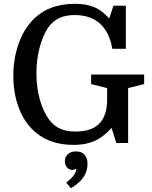

<svg xmlns="http://www.w3.org/2000/svg" viewBox="-20 -750 797 1007"><path d="M376 -60Q461 -60 501.5 -102.5Q542 -145 542 -228V-288L458 -309V-359H736V-309L652 -288V0H590L565 -79Q522 -31 475.5 -10.5Q429 10 366 10Q229 10 147 -74Q101 -121 75.5 -193Q50 -265 50 -352Q50 -441 76.5 -517.5Q103 -594 151 -644Q192 -687 247 -708.5Q302 -730 373 -730Q433 -730 474.5 -712.5Q516 -695 553 -653L575 -720H640V-494H569Q555 -579 505.5 -625Q456 -671 372 -671Q323 -671 290 -655Q257 -639 233 -606Q205 -564 188 -501Q171 -438 171 -366Q171 -293 188.5 -229.5Q206 -166 238 -122Q262 -90 295.5 -75Q329 -60 376 -60ZM379 44Q407 44 423 61Q439 78 439 109Q439 148 418 179Q397 210 352 237L327 208Q355 186 367 169.5Q379 153 380 137L377 135Q373 141 359 141Q342 141 331 127.5Q320 114 320 96Q320 73 336 58.5Q352 44 379 44Z"/></svg>

Font: Domine Medium
Style: Regular
Weight: 500
Designer: Pablo Impallari, Rodrigo Fuenzalida, Brenda Gallo
Foundry: Pablo Impallari, Rodrigo Fuenzalida, Brenda Gallo
Version: Version 2.000